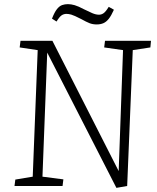

<svg xmlns="http://www.w3.org/2000/svg" viewBox="-20 -898 760 927"><path d="M553 -72 574 -656 483 -669 487 -701H709L706 -669L621 -656L594 0L542 9L208 -644L185 -45L286 -32L282 0H50L54 -31L138 -45L162 -656L75 -669L79 -701H233ZM447 -780Q428 -780 412.5 -786Q397 -792 372 -806Q337 -824 324 -827.5Q311 -831 301 -831Q288 -831 277.5 -824Q267 -817 253 -794L231 -808Q243 -839 255 -854Q267 -869 280 -873.5Q293 -878 308 -878Q323 -878 340.5 -873Q358 -868 386 -853Q408 -842 425.5 -834.5Q443 -827 458 -827Q470 -827 480.5 -834.5Q491 -842 505 -865L530 -851Q517 -822 505 -807Q493 -792 479 -786Q465 -780 447 -780Z"/></svg>

Font: Literata ExtraLight
Style: Italic
Weight: 250
Italic angle: -2°
Designer: Latin by Veronika Burian and Jose Scaglione. Greek by Irene Vlachou. Cyrillic by Vera Evstafieva
Foundry: TypeTogether
Version: Version 3.002